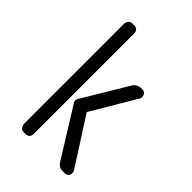

<svg xmlns="http://www.w3.org/2000/svg" viewBox="-138 -455 506 506"><g transform="rotate(45 115.0 -202.5)"><path d="M200 0H192Q180 0 173 -10L89 -145Q81 -155 89 -166L164 -291Q168 -296 174 -298.5Q180 -301 183 -301H189Q200 -301 202.5 -292Q205 -283 201 -278L128 -155L212 -24Q217 -16 214 -8Q211 0 200 0ZM55 0H48Q40 0 36.5 -6Q33 -12 33 -17V-388Q33 -394 36.5 -399.5Q40 -405 48 -405H55Q70 -405 70 -388V-17Q70 0 55 0Z"/></g></svg>

Font: Chathura
Style: Bold
Weight: 700
Designer: Appaji Ambarisha Darbha
Foundry: Aditya Fonts
Version: Version 1.001 2016